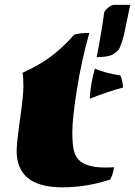

<svg xmlns="http://www.w3.org/2000/svg" viewBox="-20 -783 566 805"><path d="M385.3 -543.5Q393.6 -583.5 404.5 -649.4Q415.5 -715.3 416 -726.1Q416.5 -736.8 432.1 -749.8Q447.8 -762.7 459 -762.7H525.9Q520.5 -737.3 512.2 -696.5Q503.9 -655.8 500.2 -639.6Q496.6 -623.5 489.3 -601.3Q481.9 -579.1 475.1 -572Q468.3 -564.9 455.1 -556.2Q436.5 -543.5 385.3 -543.5ZM441.4 -29.8Q341.3 2.4 241.7 2.4Q49.8 2.4 49.8 -150.4Q49.8 -183.6 64 -283Q78.1 -382.3 78.1 -420.2Q78.1 -458 74.7 -478Q141.6 -507.8 192.4 -545.4Q243.2 -583 291 -637.7Q315.4 -645 354.5 -645Q321.8 -529.8 302.5 -408.2Q283.2 -286.6 283.2 -228.8Q283.2 -170.9 291.5 -145.3Q299.8 -119.6 318.4 -105.5Q351.1 -80.6 421.9 -80.6Q439 -80.6 458 -82Q453.6 -49.8 441.4 -29.8ZM356 -369.1Q360.4 -437 377.9 -495.1Q425.8 -475.1 484.9 -466.8Q488.8 -459.5 492.2 -442.6Q495.6 -425.8 495.6 -416Q427.7 -397.5 356 -369.1Z"/></svg>

Font: Emblema One
Style: Regular
Weight: 400
Designer: Riccardo De Franceschi
Foundry: Riccardo De Franceschi
Version: Version 1.003